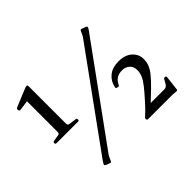

<svg xmlns="http://www.w3.org/2000/svg" viewBox="-168 -1062 1367 1367"><g transform="rotate(-45 515.5 -379.0)"><path d="M297 -364Q306 -363 306 -353V-349Q306 -340 296 -340H77Q68 -340 68 -350V-354Q68 -363 78 -364L121 -371Q135 -373 138 -377Q141 -381 141 -395V-727L181 -705L64 -689Q56 -688 53 -698L52 -705Q51 -713 60 -718L201 -776Q215 -781 220 -779Q225 -777 225 -764V-394Q225 -381 228.5 -377Q232 -373 246 -371ZM768 -785Q772 -793 781 -789L808 -779Q817 -776 819.5 -772.5Q822 -769 819.5 -762.5Q817 -756 807 -742L280 -15L261 26Q257 34 248 30L221 20Q213 16 210 13Q207 10 210 3Q213 -4 222 -17L748 -744ZM661 0Q651 0 650 -10V-9Q648 -18 655 -25L659 -28Q682 -49 696 -63.5Q710 -78 730 -100Q779 -154 806 -188.5Q833 -223 843.5 -249Q854 -275 854 -302Q854 -336 832 -356.5Q810 -377 775 -377Q743 -377 720.5 -363Q698 -349 684 -318Q680 -310 670 -313L662 -315Q652 -318 655 -328Q664 -377 702 -408.5Q740 -440 803 -440Q868 -440 905 -406.5Q942 -373 942 -325Q942 -295 932.5 -269.5Q923 -244 898.5 -213Q874 -182 829 -138Q784 -94 713 -28L724 -68H892Q904 -68 911.5 -73Q919 -78 926 -89L944 -121Q948 -128 958 -127H960Q969 -124 968 -115L955 -5Q954 4 944 3L904 0Z"/></g></svg>

Font: Hahmlet
Style: Regular
Weight: 400
Designer: Minjoo Ham & Mark Frömberg
Foundry: hypertype
Version: Version 1.002